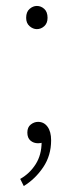

<svg xmlns="http://www.w3.org/2000/svg" viewBox="-20 -476 248 646"><path d="M104 -378Q91 -378 79.5 -388Q68 -398 68 -416Q68 -436 79.5 -446Q91 -456 104 -456Q118 -456 129 -446Q140 -436 140 -416Q140 -398 129 -388Q118 -378 104 -378ZM60 150 48 126Q80 108 100 76.5Q120 45 120 2L106 -52L140 -10Q134 0 125.5 3Q117 6 108 6Q93 6 82.5 -3Q72 -12 72 -30Q72 -48 83.5 -57Q95 -66 108 -66Q128 -66 140 -49.5Q152 -33 152 -4Q152 47 125.5 86.5Q99 126 60 150Z"/></svg>

Font: Assistant ExtraLight ExtraLight
Style: Regular
Weight: 250
Version: Version 3.000